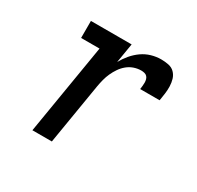

<svg xmlns="http://www.w3.org/2000/svg" viewBox="-122 -679 843 821"><g transform="rotate(30 300.0 -269.0)"><path d="M128 0 202 -446H111V-530H312L296 -434Q308 -456 324.5 -475.5Q341 -495 361.5 -509.5Q382 -524 406 -531Q430 -538 454 -538Q472 -538 490 -534.5Q508 -531 520 -519Q532 -507 537 -490.5Q542 -474 542.5 -455.5Q543 -437 540.5 -419Q538 -401 535 -383H439Q440 -391 441 -399Q442 -407 442 -415.5Q442 -424 440 -431.5Q438 -439 433 -444.5Q428 -450 420 -452Q412 -454 404 -454Q386 -454 368.5 -448Q351 -442 336.5 -430Q322 -418 311.5 -402.5Q301 -387 293.5 -370.5Q286 -354 281.5 -336.5Q277 -319 274 -302L224 0Z"/></g></svg>

Font: Iosevka Curly Slab MdEx
Style: Italic
Weight: 500
Width: 7
Italic angle: -9°
Monospace: yes
Designer: Belleve Invis
Foundry: Belleve Invis
Version: Version 11.0.0; ttfautohint (v1.8.3)